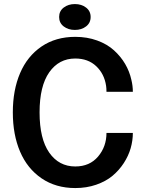

<svg xmlns="http://www.w3.org/2000/svg" viewBox="-20 -933 731 964"><path d="M412.1 -800.3Q389.2 -782.7 356 -782.7Q322.8 -782.7 299.8 -800.3Q276.9 -817.9 276.9 -847.7Q276.9 -877.4 299.8 -895Q322.8 -912.6 356 -912.6Q389.2 -912.6 412.1 -895Q435.1 -877.4 435.1 -847.7Q435.1 -817.9 412.1 -800.3ZM647 -265.6Q647 -227.1 636 -188.7Q625 -150.4 601.6 -114.3Q578.1 -78.1 544.9 -50.3Q511.7 -22.5 463.1 -5.6Q414.6 11.2 357.9 11.2Q260.3 11.2 188.7 -37.6Q117.2 -86.4 80.8 -171.6Q44.4 -256.8 44.4 -368.7Q44.4 -480.5 80.8 -565.7Q117.2 -650.9 188.5 -699.5Q259.8 -748 357.9 -748Q417.5 -748 467.8 -729.7Q518.1 -711.4 552.2 -680.4Q586.4 -649.4 608.4 -611.8Q630.4 -574.2 639.6 -532.2Q647 -502 647 -472.2H514.6Q514.6 -488.8 512.7 -502Q503.9 -562 463.1 -600.6Q422.4 -639.2 357.9 -639.2Q275.9 -639.2 227.3 -570.1Q178.7 -501 178.7 -368.7Q178.7 -235.8 227.3 -166.5Q275.9 -97.2 357.9 -97.2Q430.2 -97.2 472.4 -147Q514.6 -196.8 514.6 -265.6Z"/></svg>

Font: Epilogue SemiBold
Style: Regular
Weight: 600
Designer: Tyler Finck
Foundry: Etcetera Type Co
Version: Version 2.112